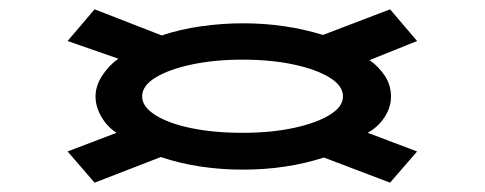

<svg xmlns="http://www.w3.org/2000/svg" viewBox="-20 -552 1040 412"><path d="M183 -160 125 -227 230 -267Q210 -280 197.5 -301.5Q185 -323 185 -345Q185 -368 199.5 -390Q214 -412 234 -426L125 -464L183 -532L327 -476Q366 -489 411 -495.5Q456 -502 502 -502Q592 -502 673 -477L817 -532L875 -464L773 -423Q793 -409 806 -389Q819 -369 819 -345Q819 -322 805.5 -301Q792 -280 769 -267L875 -227L817 -160L675 -214Q635 -201 591.5 -194.5Q548 -188 502 -188Q405 -188 325 -215ZM500 -267Q562 -267 610.5 -277.5Q659 -288 687.5 -305.5Q716 -323 716 -345Q716 -368 687.5 -385.5Q659 -403 610.5 -413.5Q562 -424 500 -424Q440 -424 391 -413.5Q342 -403 313.5 -385.5Q285 -368 285 -345Q285 -323 313.5 -305Q342 -287 390.5 -277Q439 -267 500 -267Z"/></svg>

Font: Inconsolata UltraExpanded Medium
Style: Regular
Weight: 500
Width: 9
Monospace: yes
Designer: Raph Levien, Cyreal, Brenton Simpson
Foundry: Raph Levien, Cyreal, Google
Version: Version 3.001; ttfautohint (v1.8.2.53-6de2)